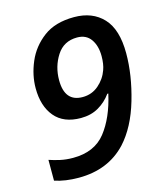

<svg xmlns="http://www.w3.org/2000/svg" viewBox="-110 -807 771 901"><g transform="rotate(-15 275.5 -357.0)"><path d="M162 10Q305 10 393 -84Q458 -155 492.5 -273Q527 -391 527 -497Q527 -613 475 -668.5Q423 -724 334 -724Q242 -724 185 -681Q128 -638 101 -574.5Q74 -511 74 -448Q74 -361 117 -309.5Q160 -258 244 -258Q293 -258 330 -279.5Q367 -301 392 -336H397Q372 -224 318 -155.5Q264 -87 160 -87Q126 -87 97 -93.5Q68 -100 45 -108V-7Q96 10 162 10ZM277 -351Q190 -351 190 -456Q190 -522 224 -575Q258 -628 323 -628Q367 -628 389.5 -596Q412 -564 412 -514Q412 -475 402 -448Q388 -408 355 -379.5Q322 -351 277 -351Z"/></g></svg>

Font: Noto Sans UI Medium
Style: Italic
Weight: 500
Italic angle: -12°
Designer: Monotype Design Team
Foundry: Monotype Imaging Inc.
Version: Version 1.901